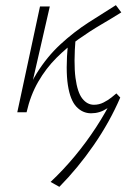

<svg xmlns="http://www.w3.org/2000/svg" viewBox="-20 -435 523 744"><path d="M65 0Q82 -86 122 -150.5Q162 -215 214 -263Q266 -311 322.5 -347.5Q379 -384 429 -415L450 -387Q415 -365 371.5 -339.5Q328 -314 283.5 -282.5Q239 -251 198.5 -210.5Q158 -170 128 -118Q98 -66 83 0ZM210 289 176 270Q225 224 269.5 170.5Q314 117 352.5 58Q391 -1 420 -61L446 -57Q405 38 343.5 127Q282 216 210 289ZM47 0 135 -410H173L79 0ZM333 4Q300 4 276 -21.5Q252 -47 243 -105.5Q234 -164 243 -263L273 -288Q265 -190 272.5 -133.5Q280 -77 299 -53Q318 -29 344 -29Q364 -29 381.5 -38Q399 -47 411.5 -57Q424 -67 431 -73L446 -57Q421 -32 393.5 -14Q366 4 333 4Z"/></svg>

Font: Ysabeau ExtraLight
Style: Italic
Weight: 250
Italic angle: -12°
Version: Version 2.000;gftools[0.9.27.dev2+g8671c4b]